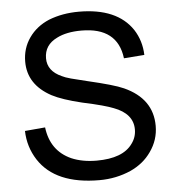

<svg xmlns="http://www.w3.org/2000/svg" viewBox="-53 -795 790 858"><g transform="rotate(-5 341.5 -366.0)"><path d="M137 -243Q150 -137 241 -96Q290 -75 354 -75Q472 -75 515 -136Q536 -164 536 -199Q536 -270 450 -302Q433 -309 398.5 -318.5Q364 -328 312 -339Q224 -360 178 -384Q74 -440 74 -543Q74 -603 107 -650Q140 -697 197 -721Q258 -745 332 -745Q503 -745 572 -642Q605 -591 607 -527L515 -520Q498 -660 336 -660Q269 -660 226 -638Q168 -610 168 -550Q168 -493 231 -465Q244 -458 271.5 -450.5Q299 -443 342 -433Q402 -419 442 -407.5Q482 -396 504 -386Q630 -329 630 -207Q630 -144 593 -92Q559 -43 500 -16Q434 13 359 13Q162 13 86 -104Q48 -163 46 -235Z"/></g></svg>

Font: MongolianScript
Style: Regular
Weight: 400
Designer: Bolorsoft LLC, NUM
Foundry: Bolorsoft LLC
Version: Version 3.2